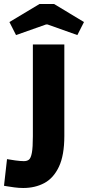

<svg xmlns="http://www.w3.org/2000/svg" viewBox="-41 -925 439 958"><path d="M39 -750 6 -815 156 -905H229L378 -815L345 -750L196 -803H189ZM75 13Q53 13 31 10Q9 7 -6 4.5Q-21 2 -21 2L-6 -131Q9 -128 35.5 -124.5Q62 -121 78 -121Q94 -121 103.5 -128.5Q113 -136 118 -162.5Q123 -189 123 -245V-703H280V-247Q280 -150 253 -93Q226 -36 180 -11.5Q134 13 75 13Z"/></svg>

Font: Ruda SemiBold
Style: Bold
Weight: 900
Designer: Mariela Monsalve and Angelina Sanchez
Foundry: Mariela Monsalve and Angelina Sanchez
Version: Version 2.000